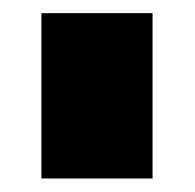

<svg xmlns="http://www.w3.org/2000/svg" viewBox="-20 -695 296 292"><path d="M43 -423.5V-675H212V-423.5Z"/></svg>

Font: Anybody Condensed ExtraBold
Style: Regular
Weight: 800
Width: 3
Designer: Tyler Finck
Foundry: Etcetera Type Company
Version: Version 1.010; ttfautohint (v1.8.3) -l 8 -r 50 -G 200 -x 14 